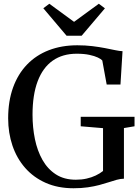

<svg xmlns="http://www.w3.org/2000/svg" viewBox="-20 -993 748 1024"><path d="M372 11Q288.5 11 223.8 -17.8Q159 -46.5 114.2 -97.5Q69.5 -148.5 46.5 -216.2Q23.5 -284 23.5 -362Q23.5 -453.5 49.5 -525.8Q75.5 -598 124 -648.5Q172.5 -699 240.5 -725.2Q308.5 -751.5 392.5 -751.5Q435 -751.5 472 -747Q509 -742.5 539.8 -736.5Q570.5 -730.5 594.2 -725.5Q618 -720.5 633.5 -720L622.5 -542H549L525.5 -670.5Q519 -678 501.8 -686.2Q484.5 -694.5 456.5 -700.5Q428.5 -706.5 389 -706.5Q313.5 -706.5 261 -669.5Q208.5 -632.5 181 -560Q153.5 -487.5 153.5 -381Q153.5 -313.5 166.2 -251.2Q179 -189 206.5 -140.2Q234 -91.5 278 -63Q322 -34.5 384.5 -34.5Q415 -34.5 441.8 -40.5Q468.5 -46.5 490.5 -57Q512.5 -67.5 529.5 -81V-309.5L410.5 -319.5V-370H697.5V-319.5L641 -310V-40Q622 -39.5 602.2 -34Q582.5 -28.5 559.8 -21Q537 -13.5 509.8 -6.2Q482.5 1 448.5 6Q414.5 11 372 11ZM335 -802.5 211 -949 243 -973 375 -876.5 507 -973 539.5 -948.5 415.5 -802.5Z"/></svg>

Font: Merriweather 60pt Medium
Style: Regular
Weight: 500
Version: Version 2.100